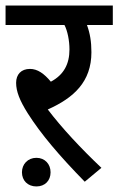

<svg xmlns="http://www.w3.org/2000/svg" viewBox="-20 -642 426 691"><path d="M345 -38C272 -107 202 -182 152 -248C246 -290 309 -348 309 -454C309 -492 304 -522 293 -552H386V-622H0V-552H212C223 -531 230 -496 230 -464C230 -412 210 -373 163 -348C139 -377 115 -394 88 -394C56 -394 38 -374 38 -344C38 -313 51 -280 80 -234C127 -160 193 -82 285 12ZM59 -22C59 8 80 29 111 29C142 29 162 8 162 -22C162 -51 142 -74 111 -74C80 -74 59 -51 59 -22Z"/></svg>

Font: Noto Sans Devanagari SemiCondensed
Style: Regular
Weight: 400
Width: 4
Designer: Jelle Bosma - Monotype Design Team
Foundry: Monotype Imaging Inc.
Version: Version 2.004